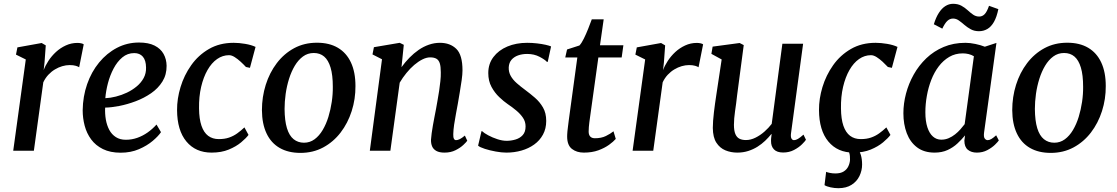

<svg xmlns="http://www.w3.org/2000/svg" viewBox="-20 -792 5870 1009"><path d="M49.5 0 115.5 -479.5 64 -505 71.5 -543 199 -566 220.5 -553.5 214 -464 209.5 -423.5Q218 -447 234.5 -472.2Q251 -497.5 274 -518.8Q297 -540 325.8 -553.2Q354.5 -566.5 387 -566.5Q397 -566.5 406.2 -564.5Q415.5 -562.5 420 -559L396 -438.5Q390.5 -442.5 378 -446.2Q365.5 -450 346 -450Q327 -450 307.2 -444.2Q287.5 -438.5 268.8 -427.2Q250 -416 234.2 -399.2Q218.5 -382.5 207.5 -359.5L158 0Z M826 -97.5Q812.5 -77 782.8 -51.8Q753 -26.5 710.2 -8Q667.5 10.5 614 10.5Q559.5 10.5 521 -8.5Q482.5 -27.5 459 -59.5Q435.5 -91.5 425 -131.2Q414.5 -171 414.5 -212.5Q415.5 -285.5 438 -350Q460.5 -414.5 500.8 -463.5Q541 -512.5 594.5 -540.5Q648 -568.5 710.5 -568.5Q760.5 -568.5 792.2 -552.5Q824 -536.5 839.5 -508.8Q855 -481 855.5 -446.5Q856 -399.5 833.5 -363.5Q811 -327.5 774 -302Q737 -276.5 693.2 -260Q649.5 -243.5 607 -235.2Q564.5 -227 532.5 -226.5Q531 -194 536.2 -163.8Q541.5 -133.5 554.2 -109.5Q567 -85.5 588.8 -71.5Q610.5 -57.5 641 -57.5Q673 -57.5 701.8 -67.8Q730.5 -78 756 -96Q781.5 -114 802.5 -137.5ZM685.5 -513Q650 -513 623 -490.5Q596 -468 577 -432Q558 -396 547.2 -354.8Q536.5 -313.5 533.5 -276Q559.5 -277 589.2 -284.5Q619 -292 647 -305.2Q675 -318.5 698.2 -337.8Q721.5 -357 735 -382Q748.5 -407 747.5 -437.5Q747 -475 730.8 -494Q714.5 -513 685.5 -513Z M1092 10Q1008 10 959.5 -48.5Q911 -107 910.5 -213.5Q910 -272.5 928.8 -334.5Q947.5 -396.5 984.8 -449.2Q1022 -502 1078 -534.5Q1134 -567 1208 -567Q1236 -567 1268.5 -561.5Q1301 -556 1323 -545.5L1293.5 -435.5L1272.5 -440Q1260 -453.5 1244.5 -467.8Q1229 -482 1213.2 -492Q1197.5 -502 1183.5 -502Q1150 -502 1121 -481.8Q1092 -461.5 1070.5 -424Q1049 -386.5 1037 -335.2Q1025 -284 1026 -222Q1026.5 -167 1038.8 -131.2Q1051 -95.5 1074 -78.2Q1097 -61 1130 -61Q1160.5 -61 1183.8 -69Q1207 -77 1226.5 -91Q1246 -105 1264.5 -122.5L1286 -83Q1273.5 -66 1247.2 -44Q1221 -22 1182.2 -6Q1143.5 10 1092 10Z M1645.5 -567.5Q1710.5 -567.5 1755.5 -541Q1800.5 -514.5 1824.2 -463.8Q1848 -413 1848 -340Q1848.5 -271.5 1828.2 -208.2Q1808 -145 1770 -95.5Q1732 -46 1678.5 -17.2Q1625 11.5 1559 11.5Q1495 11.5 1449.8 -14.5Q1404.5 -40.5 1380.8 -90.8Q1357 -141 1356.5 -213Q1356.5 -282.5 1376.5 -346.2Q1396.5 -410 1434.5 -460Q1472.5 -510 1525.8 -538.8Q1579 -567.5 1645.5 -567.5ZM1629 -513.5Q1597 -513.5 1572.2 -495.2Q1547.5 -477 1529.2 -446.5Q1511 -416 1499 -377.8Q1487 -339.5 1481.2 -298.5Q1475.5 -257.5 1475.5 -219.5Q1476 -157.5 1488 -118.2Q1500 -79 1523 -60.5Q1546 -42 1577.5 -42Q1608.5 -42 1633 -60Q1657.5 -78 1675.8 -108.8Q1694 -139.5 1705.8 -177.8Q1717.5 -216 1723.5 -256.8Q1729.5 -297.5 1729 -336Q1729 -398 1717.2 -437Q1705.5 -476 1683.5 -494.8Q1661.5 -513.5 1629 -513.5Z M2090 -439Q2109 -465.5 2131.8 -488.8Q2154.5 -512 2180.2 -529.8Q2206 -547.5 2234.2 -557.2Q2262.5 -567 2292 -567Q2345.5 -567 2378 -535.2Q2410.5 -503.5 2410.5 -422Q2410.5 -402 2406.2 -371Q2402 -340 2396.2 -307Q2390.5 -274 2386 -247Q2381.5 -221.5 2376 -193Q2370.5 -164.5 2366.5 -136.8Q2362.5 -109 2362 -87Q2361.5 -70 2365.5 -62.8Q2369.5 -55.5 2376.5 -55.5Q2385.5 -55.5 2396.5 -61Q2407.5 -66.5 2423 -79.5L2435.5 -52.5Q2431.5 -46 2415.5 -30.8Q2399.5 -15.5 2374.2 -2.8Q2349 10 2316 10Q2289 10 2273.2 1.2Q2257.5 -7.5 2251 -22.5Q2244.5 -37.5 2245 -58Q2246 -72.5 2248.5 -91.8Q2251 -111 2255 -133Q2259 -155 2263.2 -177.2Q2267.5 -199.5 2271.5 -220Q2275 -241 2279.5 -265.2Q2284 -289.5 2287.8 -315Q2291.5 -340.5 2294.2 -365.2Q2297 -390 2296.5 -412Q2296.5 -443 2291 -459.8Q2285.5 -476.5 2273.2 -483.5Q2261 -490.5 2240.5 -490.5Q2221.5 -490.5 2200 -479.8Q2178.5 -469 2157 -450.8Q2135.5 -432.5 2115.8 -408.2Q2096 -384 2080.5 -357.5L2031.5 0H1923.5L1987.5 -480.5L1937.5 -506L1945 -544L2080.5 -567L2102 -556.5Z M2858.5 -467H2854Q2844 -478.5 2815.5 -493.5Q2787 -508.5 2750.5 -508.5Q2724 -508.5 2702.5 -500.8Q2681 -493 2668 -477.8Q2655 -462.5 2653.5 -438.5Q2652.5 -413.5 2664 -393Q2675.5 -372.5 2695.8 -354.8Q2716 -337 2740.5 -319Q2765.5 -300.5 2791 -278.5Q2816.5 -256.5 2833.5 -227.2Q2850.5 -198 2850.5 -156.5Q2850.5 -116 2833.5 -84.8Q2816.5 -53.5 2787.2 -32.5Q2758 -11.5 2720.5 -0.8Q2683 10 2641 10Q2616 10 2584.8 4.2Q2553.5 -1.5 2527.8 -9.8Q2502 -18 2492.5 -26.5L2510.5 -103H2513Q2524 -92.5 2546 -80.8Q2568 -69 2594 -60.5Q2620 -52 2642.5 -52Q2666 -52 2689 -58.8Q2712 -65.5 2727 -82Q2742 -98.5 2742 -127.5Q2742 -153 2728.2 -173.2Q2714.5 -193.5 2693.2 -211.2Q2672 -229 2648 -245Q2627.5 -259 2603.8 -281.5Q2580 -304 2563 -335.2Q2546 -366.5 2546 -408Q2546 -456.5 2573 -492.2Q2600 -528 2646.2 -547.5Q2692.5 -567 2750.5 -567Q2776.5 -567 2802.2 -564Q2828 -561 2847.8 -556.5Q2867.5 -552 2876 -548Z M3081 -177.5Q3078.5 -160.5 3077 -148Q3075.5 -135.5 3074.5 -124.2Q3073.5 -113 3073.5 -100.5Q3073.5 -83.5 3081.8 -74.5Q3090 -65.5 3106.5 -65.5Q3140 -65.5 3164 -77.2Q3188 -89 3204 -102L3216 -62Q3204 -48 3181 -31.2Q3158 -14.5 3124.8 -2.2Q3091.5 10 3048 10Q3010.5 10 2985.5 -9.5Q2960.5 -29 2960.5 -74.5Q2960.5 -79.5 2960.8 -86Q2961 -92.5 2962 -102.5Q2963 -112.5 2964.8 -126.2Q2966.5 -140 2969 -160L3014 -490H2950.5L2960 -532L3025 -553Q3036 -564.5 3048 -588.8Q3060 -613 3071 -640.8Q3082 -668.5 3090 -690.5H3152.5L3133 -554H3256L3247 -490H3124.5Z M3304.5 0 3370.5 -479.5 3319 -505 3326.5 -543 3454 -566 3475.5 -553.5 3469 -464 3464.5 -423.5Q3473 -447 3489.5 -472.2Q3506 -497.5 3529 -518.8Q3552 -540 3580.8 -553.2Q3609.5 -566.5 3642 -566.5Q3652 -566.5 3661.2 -564.5Q3670.5 -562.5 3675 -559L3651 -438.5Q3645.5 -442.5 3633 -446.2Q3620.5 -450 3601 -450Q3582 -450 3562.2 -444.2Q3542.5 -438.5 3523.8 -427.2Q3505 -416 3489.2 -399.2Q3473.5 -382.5 3462.5 -359.5L3413 0Z M3854.5 10Q3821 10 3792 -2Q3763 -14 3744.8 -42Q3726.5 -70 3726 -119.5Q3726 -136.5 3727.5 -157.5Q3729 -178.5 3731.8 -201.8Q3734.5 -225 3737.8 -248.5Q3741 -272 3744.5 -294L3772.5 -479.5L3718.5 -509L3725 -547L3867 -566L3888.5 -555L3853.5 -290Q3851.5 -268.5 3848.5 -247.8Q3845.5 -227 3842.8 -207.5Q3840 -188 3838.5 -170Q3837 -152 3837 -136.5Q3837 -105 3844.5 -87.5Q3852 -70 3866 -63Q3880 -56 3900 -56Q3925 -56 3950.2 -68.5Q3975.5 -81 3997.5 -100.5Q4019.5 -120 4035.5 -141L4091.5 -562H4200.5L4137 -92Q4134.5 -73 4139.2 -64.2Q4144 -55.5 4152.5 -55.5Q4162 -55.5 4173.2 -62Q4184.5 -68.5 4202.5 -84.5L4215.5 -57.5Q4211 -50 4194.8 -33.8Q4178.5 -17.5 4153 -4Q4127.5 9.5 4095.5 9.5Q4063 9.5 4047.2 -7Q4031.5 -23.5 4032 -51Q4032 -53 4032 -57Q4032 -61 4032.5 -66Q4033 -71 4033.8 -76.5Q4034.5 -82 4035 -86.5L4033.5 -87.5Q4019 -69.5 4001 -52.2Q3983 -35 3960.8 -21Q3938.5 -7 3912 1.5Q3885.5 10 3854.5 10Z M4465.5 10Q4381.5 10 4333 -48.5Q4284.5 -107 4284 -213.5Q4283.5 -272.5 4302.2 -334.5Q4321 -396.5 4358.2 -449.2Q4395.5 -502 4451.5 -534.5Q4507.5 -567 4581.5 -567Q4609.5 -567 4642 -561.5Q4674.5 -556 4696.5 -545.5L4667 -435.5L4646 -440Q4633.5 -453.5 4618 -467.8Q4602.5 -482 4586.8 -492Q4571 -502 4557 -502Q4523.5 -502 4494.5 -481.8Q4465.5 -461.5 4444 -424Q4422.5 -386.5 4410.5 -335.2Q4398.5 -284 4399.5 -222Q4400 -167 4412.2 -131.2Q4424.5 -95.5 4447.5 -78.2Q4470.5 -61 4503.5 -61Q4534 -61 4557.2 -69Q4580.5 -77 4600 -91Q4619.5 -105 4638 -122.5L4659.5 -83Q4647 -66 4620.8 -44Q4594.5 -22 4555.8 -6Q4517 10 4465.5 10ZM4385.5 197Q4365.5 197 4344.8 192.5Q4324 188 4313 181L4321.5 111Q4328 114 4341.8 116.8Q4355.5 119.5 4370 119.5Q4397.5 119.5 4414 109Q4430.5 98.5 4438.2 82Q4446 65.5 4447 48Q4447.5 25.5 4443.2 12Q4439 -1.5 4435.5 -12.5L4462 -14.5L4488 -12.5Q4497.5 1 4504 22.5Q4510.5 44 4510.5 73Q4510.5 104 4496.8 132.8Q4483 161.5 4455.2 179.2Q4427.5 197 4385.5 197Z M5151.5 -95.5Q5148.5 -72.5 5155 -64Q5161.5 -55.5 5170.5 -55.5Q5179.5 -55.5 5189.8 -61.5Q5200 -67.5 5215 -81L5229 -54Q5224.5 -47 5208.8 -31.5Q5193 -16 5168.5 -3Q5144 10 5113.5 10Q5084.5 10 5066.2 -5Q5048 -20 5048 -53L5051.5 -80.5Q5034 -59 5011.5 -38Q4989 -17 4959.5 -3.5Q4930 10 4891.5 10Q4836 10 4799.5 -17.5Q4763 -45 4745.2 -92Q4727.5 -139 4727.5 -197Q4727.5 -247.5 4741.2 -300Q4755 -352.5 4781.8 -400.2Q4808.5 -448 4848 -485.8Q4887.5 -523.5 4939 -545.2Q4990.5 -567 5053.5 -567Q5077.5 -567 5106 -561Q5134.5 -555 5155.5 -546.5L5216.5 -566.5ZM5098 -496.5Q5085.5 -504 5070.5 -507.8Q5055.5 -511.5 5039.5 -511.5Q5000 -511.5 4968.5 -493Q4937 -474.5 4913.2 -443.2Q4889.5 -412 4874 -372Q4858.5 -332 4850.8 -288.2Q4843 -244.5 4843 -202Q4843 -155.5 4853.5 -123.2Q4864 -91 4882.8 -74.5Q4901.5 -58 4926.5 -58Q4947.5 -58 4965.5 -65.8Q4983.5 -73.5 4999 -85.8Q5014.5 -98 5027 -112.2Q5039.5 -126.5 5049.5 -139.5ZM4887.5 -664.5Q4898.5 -700.5 4913.8 -724.2Q4929 -748 4948 -760Q4967 -772 4988.5 -772Q5014 -772 5032.2 -762Q5050.5 -752 5065 -738.5Q5079.5 -725 5094 -715Q5108.5 -705 5126 -705Q5142 -705 5154.2 -717.2Q5166.5 -729.5 5177.5 -761.5L5226.5 -744Q5218 -702.5 5203.5 -677Q5189 -651.5 5169 -639.8Q5149 -628 5124.5 -628Q5100.5 -628 5082 -638Q5063.5 -648 5048.2 -661.2Q5033 -674.5 5018.8 -684.5Q5004.5 -694.5 4988.5 -694.5Q4971.5 -694.5 4958.5 -682.2Q4945.5 -670 4932 -641.5Z M5588.5 -567.5Q5653.5 -567.5 5698.5 -541Q5743.5 -514.5 5767.2 -463.8Q5791 -413 5791 -340Q5791.5 -271.5 5771.2 -208.2Q5751 -145 5713 -95.5Q5675 -46 5621.5 -17.2Q5568 11.5 5502 11.5Q5438 11.5 5392.8 -14.5Q5347.5 -40.5 5323.8 -90.8Q5300 -141 5299.5 -213Q5299.5 -282.5 5319.5 -346.2Q5339.5 -410 5377.5 -460Q5415.5 -510 5468.8 -538.8Q5522 -567.5 5588.5 -567.5ZM5572 -513.5Q5540 -513.5 5515.2 -495.2Q5490.5 -477 5472.2 -446.5Q5454 -416 5442 -377.8Q5430 -339.5 5424.2 -298.5Q5418.5 -257.5 5418.5 -219.5Q5419 -157.5 5431 -118.2Q5443 -79 5466 -60.5Q5489 -42 5520.5 -42Q5551.5 -42 5576 -60Q5600.5 -78 5618.8 -108.8Q5637 -139.5 5648.8 -177.8Q5660.5 -216 5666.5 -256.8Q5672.5 -297.5 5672 -336Q5672 -398 5660.2 -437Q5648.5 -476 5626.5 -494.8Q5604.5 -513.5 5572 -513.5Z"/></svg>

Font: Merriweather 20pt Medium
Style: Italic
Weight: 500
Italic angle: -7.8°
Version: Version 2.101